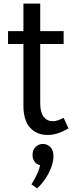

<svg xmlns="http://www.w3.org/2000/svg" viewBox="-20 -743 412 1074"><path d="M188 311 156 288Q165 274 175.5 254.5Q186 235 194 215.5Q202 196 204 181Q183 176 172.5 160Q162 144 162 125Q162 94 180 78Q198 62 220 62Q243 62 261 79Q279 96 279 131Q279 157 268 189Q257 221 236.5 252.5Q216 284 188 311ZM247 12Q185 12 148 -29Q111 -70 111 -152V-723H205V-165Q205 -115 224 -90Q243 -65 275 -65Q289 -65 304 -70Q319 -75 336 -84L363 -25Q331 -6 302.5 3Q274 12 247 12ZM25 -497V-569H336V-497Z"/></svg>

Font: Yaldevi Medium
Style: Regular
Weight: 500
Designer: Sol Matas, Rajitha Manaperi, Kosala Senevirathne
Foundry: Mooniak
Version: Version 1.100